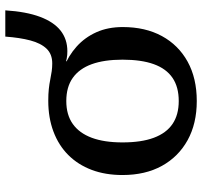

<svg xmlns="http://www.w3.org/2000/svg" viewBox="-39 -711 762 724"><g transform="rotate(-90 342.0 -349.0)"><path d="M167 -268Q167 -197 184.5 -150Q202 -103 236.5 -79.5Q271 -56 323 -56Q376 -56 410.5 -79.5Q445 -103 462 -150Q479 -197 479 -268Q479 -337 462 -384Q445 -431 410.5 -455.5Q376 -480 323 -480Q271 -480 236.5 -455.5Q202 -431 184.5 -384Q167 -337 167 -268ZM473 -467 448 -490Q494 -472 528.5 -441Q563 -410 582.5 -366.5Q602 -323 602 -267Q602 -182 568 -119.5Q534 -57 471.5 -22.5Q409 12 323 12Q238 12 175.5 -22.5Q113 -57 78.5 -119.5Q44 -182 44 -268Q44 -333 63.5 -384.5Q83 -436 119.5 -472.5Q156 -509 208 -528.5Q260 -548 324 -548Q349 -548 368 -546Q387 -544 404 -540.5Q421 -537 435.5 -535Q450 -533 465 -533Q500 -533 520.5 -554.5Q541 -576 551.5 -615.5Q562 -655 566 -710H665Q660 -631 640.5 -579Q621 -527 588.5 -501.5Q556 -476 511 -476Q504 -476 497 -476.5Q490 -477 483 -478.5Q476 -480 468.5 -482Q461 -484 454 -486.5Q447 -489 440 -493L473 -491Z"/></g></svg>

Font: Roboto Serif Medium
Style: Regular
Weight: 500
Designer: Greg Gazdowicz
Foundry: Commercial Type
Version: Version 1.008